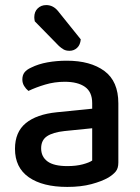

<svg xmlns="http://www.w3.org/2000/svg" viewBox="-20 -721 551 756"><path d="M245 -67Q280 -67 306 -74Q332 -81 343 -89V-216L234 -205Q188 -200 165 -184.5Q142 -169 142 -137Q142 -104 167 -85.5Q192 -67 245 -67ZM243 -482Q336 -482 391 -441.5Q446 -401 446 -314V-81Q446 -58 435.5 -45.5Q425 -33 407 -22Q381 -7 340 4Q299 15 245 15Q148 15 93.5 -23Q39 -61 39 -135Q39 -201 81.5 -236Q124 -271 204 -279L343 -293V-315Q343 -359 314.5 -379Q286 -399 235 -399Q195 -399 158 -388Q121 -377 92 -363Q82 -371 75 -382.5Q68 -394 68 -408Q68 -425 76.5 -436Q85 -447 103 -455Q131 -469 167 -475.5Q203 -482 243 -482ZM117 -637Q115 -647 115 -653Q115 -675 128.5 -688Q142 -701 162 -701Q189 -701 208 -678L298 -566Q296 -544 283.5 -532.5Q271 -521 254 -521Q240 -521 231 -526Q222 -531 212 -540Z"/></svg>

Font: Baloo Bhai 2 Medium
Style: Regular
Weight: 500
Designer: Supriya Tembe, Noopur Datye and Ek Type
Foundry: Ek Type
Version: Version 1.640;PS 1.000;hotconv 16.6.51;makeotf.lib2.5.65220;